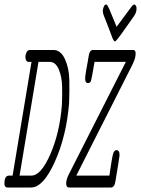

<svg xmlns="http://www.w3.org/2000/svg" viewBox="-38 -833 627 853"><path d="M-18 -26Q-16 -53 3 -53H18L102 -558H89Q79 -558 76 -571Q73 -584 78.5 -597.5Q84 -611 94 -611H199Q232 -611 250.5 -570.5Q269 -530 270 -477.5Q271 -425 269 -375Q257 -228 205.5 -114Q154 0 100 0H-4Q-21 0 -18 -26ZM49 -53H102Q144 -53 185.5 -147.5Q227 -242 237 -366Q239 -406 238 -449Q237 -492 223 -525Q209 -558 183 -558H133ZM269 -61 521 -558H382Q369 -479 365 -471Q361 -464 354 -464Q350 -464 347 -465.5Q344 -467 342.5 -470.5Q341 -474 340.5 -478Q340 -482 340.5 -489Q341 -496 342 -502.5Q343 -509 344.5 -519Q346 -529 348 -538Q350 -547 352 -560Q354 -573 356 -584Q360 -611 375 -611H554Q560 -611 563 -604.5Q566 -598 563.5 -583Q561 -568 552 -549L301 -53H448Q459 -130 464 -148Q469 -166 479 -166Q494 -166 493 -142Q492 -129 475 -29Q471 0 455 0H269Q256 0 256 -18Q256 -36 269 -61ZM419 -788Q423 -813 434 -813Q440 -813 454 -777Q468 -742 480 -714L546 -803Q554 -813 558 -813Q563 -813 566.5 -806Q570 -799 568 -786.5Q566 -774 557 -761Q537 -733 511 -696Q478 -649 473 -649Q468 -649 462 -663Q455 -681 448.5 -699Q442 -717 438 -726.5Q434 -736 430 -746.5Q426 -757 424.5 -760.5Q423 -764 421 -770.5Q419 -777 419.5 -777.5Q420 -778 419 -782.5Q418 -787 419 -788Z"/></svg>

Font: CMU Typewriter Text
Style: LightOblique
Weight: 200
Italic angle: -9.46001°
Version: Version 0.7.0